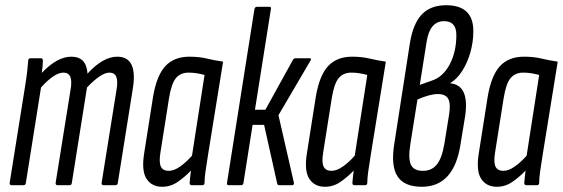

<svg xmlns="http://www.w3.org/2000/svg" viewBox="-20 -709 2155 735"><path d="M25 0Q16 0 17 -9L74 -366Q81 -408 84 -434.5Q87 -461 88 -477Q88 -486 97 -486H137Q144 -486 144 -477Q144 -467 143 -454.5Q142 -442 140 -430Q199 -492 253 -492Q311 -492 315 -427Q374 -492 429 -492Q509 -492 488 -367L431 -9Q430 0 422 0H377Q368 0 369 -9L426 -365Q438 -431 399 -431Q367 -431 313 -374L255 -9Q254 0 246 0H201Q192 0 193 -9L250 -365Q262 -431 223 -431Q188 -431 137 -374L79 -9Q78 0 70 0Z M601 6Q561 6 541 -24.5Q521 -55 532 -123L566 -339Q580 -421 613.5 -456.5Q647 -492 705 -492Q742 -492 771 -485Q800 -478 834 -473L777 -120Q770 -77 766.5 -51.5Q763 -26 763 -9Q763 0 754 0H714Q706 0 706 -9Q707 -19 708 -31Q709 -43 711 -56Q687 -31 660 -12.5Q633 6 601 6ZM626 -55Q646 -55 669.5 -71.5Q693 -88 715 -113L763 -422Q749 -426 733.5 -428.5Q718 -431 702 -431Q671 -431 653.5 -410Q636 -389 627 -333L594 -124Q588 -87 596 -71Q604 -55 626 -55Z M1165 -486Q1170 -486 1170.5 -483Q1171 -480 1168 -476L1046 -268L1105 -10Q1107 0 1097 0H1049Q1042 0 1041 -7L991 -231H947L912 -9Q911 0 903 0H855Q848 0 849 -9L954 -674Q956 -683 964 -683H1012Q1019 -683 1017 -674L956 -289H996L1102 -481Q1106 -486 1110 -486Z M1224 6Q1184 6 1164 -24.5Q1144 -55 1155 -123L1189 -339Q1203 -421 1236.5 -456.5Q1270 -492 1328 -492Q1365 -492 1394 -485Q1423 -478 1457 -473L1400 -120Q1393 -77 1389.5 -51.5Q1386 -26 1386 -9Q1386 0 1377 0H1337Q1329 0 1329 -9Q1330 -19 1331 -31Q1332 -43 1334 -56Q1310 -31 1283 -12.5Q1256 6 1224 6ZM1249 -55Q1269 -55 1292.5 -71.5Q1316 -88 1338 -113L1386 -422Q1372 -426 1356.5 -428.5Q1341 -431 1325 -431Q1294 -431 1276.5 -410Q1259 -389 1250 -333L1217 -124Q1211 -87 1219 -71Q1227 -55 1249 -55Z M1595 6Q1528 6 1502 -33.5Q1476 -73 1489 -156L1549 -543Q1561 -618 1594.5 -653.5Q1628 -689 1688 -689Q1792 -689 1792 -590Q1792 -548 1780.5 -508Q1769 -468 1749 -437Q1729 -406 1704 -391V-390Q1777 -383 1761 -267L1743 -157Q1718 6 1595 6ZM1587 -384 1632 -400Q1676 -414 1701.5 -462.5Q1727 -511 1727 -575Q1727 -628 1680 -628Q1625 -628 1613 -548ZM1599 -55Q1633 -55 1652.5 -79.5Q1672 -104 1681 -158L1699 -269Q1706 -312 1696 -330.5Q1686 -349 1656 -349Q1626 -349 1578 -328L1551 -158Q1542 -102 1553 -78.5Q1564 -55 1599 -55Z M1882 6Q1842 6 1822 -24.5Q1802 -55 1813 -123L1847 -339Q1861 -421 1894.5 -456.5Q1928 -492 1986 -492Q2023 -492 2052 -485Q2081 -478 2115 -473L2058 -120Q2051 -77 2047.5 -51.5Q2044 -26 2044 -9Q2044 0 2035 0H1995Q1987 0 1987 -9Q1988 -19 1989 -31Q1990 -43 1992 -56Q1968 -31 1941 -12.5Q1914 6 1882 6ZM1907 -55Q1927 -55 1950.5 -71.5Q1974 -88 1996 -113L2044 -422Q2030 -426 2014.5 -428.5Q1999 -431 1983 -431Q1952 -431 1934.5 -410Q1917 -389 1908 -333L1875 -124Q1869 -87 1877 -71Q1885 -55 1907 -55Z"/></svg>

Font: Sofia Sans Extra Condensed
Style: Italic
Weight: 400
Italic angle: -9°
Designer: Botio Nikoltchev, Ani Petrova
Foundry: lettersoup
Version: Version 4.101; ttfautohint (v1.8.4.7-5d5b)